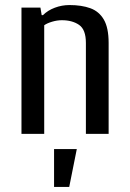

<svg xmlns="http://www.w3.org/2000/svg" viewBox="-20 -530 515 760"><path d="M65 0V-500H140L145 -470H150Q169 -489 197 -499.5Q225 -510 255 -510Q303 -510 337.5 -497.5Q372 -485 391 -452.5Q410 -420 410 -360V0H320V-360Q320 -413 293 -431.5Q266 -450 225 -450Q206 -450 186 -444Q166 -438 155 -430V0ZM194 210V60H284L254 210Z"/></svg>

Font: Cuprum
Style: Regular
Weight: 400
Designer: Jovanny Lemonad
Foundry: Jovanny Lemonad
Version: Version 3.000